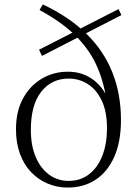

<svg xmlns="http://www.w3.org/2000/svg" viewBox="-20 -831 625 865"><path d="M285 14Q237 14 194.5 -4Q152 -22 120 -55.5Q88 -89 70 -138Q52 -187 52 -248Q52 -330 84 -388Q116 -446 169 -477Q222 -508 286 -508Q353 -508 403 -469.5Q453 -431 476 -360L463 -356Q452 -449 420 -525Q388 -601 325.5 -665Q263 -729 158 -786L173 -811Q290 -756 368.5 -679.5Q447 -603 486 -505.5Q525 -408 525 -290Q525 -193 495 -125Q465 -57 411 -21.5Q357 14 285 14ZM289 -16Q343 -16 382 -46.5Q421 -77 441.5 -130.5Q462 -184 462 -253Q462 -328 438.5 -377.5Q415 -427 376 -452Q337 -477 289 -477Q213 -477 166 -418Q119 -359 119 -246Q119 -175 141 -123.5Q163 -72 201.5 -44Q240 -16 289 -16ZM169 -579 156 -607 514 -790 527 -763Z"/></svg>

Font: Noto Serif KR ExtraLight
Style: Regular
Weight: 200
Designer: Ryoko NISHIZUKA 西塚涼子 (kana & ideographs); Frank Grießhammer (Latin, Greek & Cyrillic); Wenlong ZHANG 张文龙 (bopomofo); San
Foundry: Adobe
Version: Version 2.002-H1;hotconv 1.1.0;makeotfexe 2.6.0